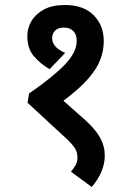

<svg xmlns="http://www.w3.org/2000/svg" viewBox="-20 -652 518 766"><path d="M239 -632Q314 -632 354 -591Q394 -550 394 -488Q394 -450 380 -413.5Q366 -377 331 -337Q296 -297 233 -250L320 -173Q361 -136 379.5 -102.5Q398 -69 398 -31Q398 33 346 94L263 33Q274 20 281.5 7Q289 -6 289 -24Q289 -44 279.5 -59.5Q270 -75 246 -98L90 -242L96 -279Q190 -344 238 -393.5Q286 -443 286 -489Q286 -514 272.5 -528Q259 -542 235 -542Q212 -542 200 -530Q188 -518 188 -500Q188 -463 240 -441L178 -376Q140 -398 114.5 -428.5Q89 -459 89 -508Q89 -540 105.5 -568Q122 -596 155 -614Q188 -632 239 -632Z"/></svg>

Font: Noto Sans Devanagari Condensed SemiBold
Style: Regular
Weight: 600
Width: 3
Designer: Jelle Bosma - Monotype Design Team
Foundry: Monotype Imaging Inc.
Version: Version 2.004; ttfautohint (v1.8.4.7-5d5b)